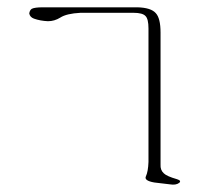

<svg xmlns="http://www.w3.org/2000/svg" viewBox="-20 -748 561 525"><path d="M60 -711Q61 -720 67 -724Q75 -728 97 -728H356Q393 -727 406 -712Q419 -698 419 -659V-298Q418 -283 428 -274Q436 -266 464 -258Q477 -254 470 -248Q461 -241 444 -244L402 -249Q373 -254 379 -266Q385 -279 386 -305V-670Q386 -696 378 -704Q370 -713 345 -713H200Q162 -711 145 -700Q129 -690 111 -690Q90 -691 73 -697Q62 -701 60 -711Z"/></svg>

Font: Kimchi
Style: Regular
Weight: 400
Version: Version 1.1